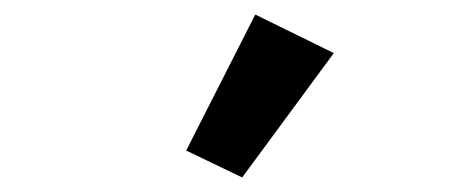

<svg xmlns="http://www.w3.org/2000/svg" viewBox="-20 -825 640 264"><path d="M313 -581 236 -618 331 -805 439 -752Z"/></svg>

Font: IBM Plex Sans Thai SmBld
Style: Regular
Weight: 600
Designer: Mike Abbink, Paul van der Laan, Pieter van Rosmalen, Ben Mitchell, Mark Frömberg
Foundry: Bold Monday
Version: Version 1.2